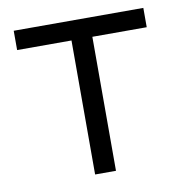

<svg xmlns="http://www.w3.org/2000/svg" viewBox="-66 -603 638 666"><g transform="rotate(-10 253.0 -270.0)"><path d="M216.5 0H290V-472H481.5V-540H25V-472H216.5Z"/></g></svg>

Font: Eudonet
Style: Regular
Weight: 400
Designer: Mikhail Sharanda
Foundry: Mikhail Sharanda
Version: Version 4.503;Glyphs 3.1.2 (3151)